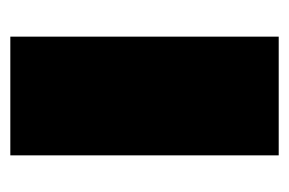

<svg xmlns="http://www.w3.org/2000/svg" viewBox="-114 -446 560 372"><g transform="rotate(-90 166.0 -260.0)"><path d="M281 -520V0H51V-520Z"/></g></svg>

Font: Metropolitano Black
Style: Regular
Weight: 900
Designer: Fonts by Alex Slobzheninov & Chris M. Simpson / Changes by Cristiano Sobral
Foundry: Fonts by Alex Slobzheninov & Chris M. Simpson / Changes by Cristiano Sobral
Version: Version 1.00;August 30, 2020;FontCreator 13.0.0.2681 64-bit